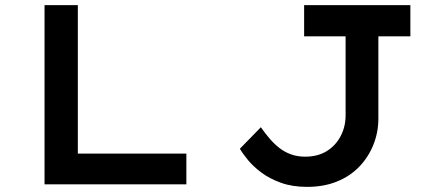

<svg xmlns="http://www.w3.org/2000/svg" viewBox="-20 -720 1680 750"><path d="M154 0V-700H284V-120H708V0ZM1179 10Q1122 10 1077.5 -6Q1033 -22 1001 -46Q969 -70 948.5 -95Q928 -120 917 -139L999 -223Q1015 -200 1032.5 -179.5Q1050 -159 1070 -143Q1090 -127 1115.5 -117.5Q1141 -108 1172 -108Q1221 -108 1256 -129.5Q1291 -151 1310.5 -188Q1330 -225 1330 -269V-578H1168V-700H1583V-578H1458V-256Q1458 -203 1438.5 -154.5Q1419 -106 1383.5 -69Q1348 -32 1296.5 -11Q1245 10 1179 10Z"/></svg>

Font: Lexend Peta Medium
Style: Regular
Weight: 500
Designer: Bonnie Shaver-Troup, Thomas Jockin
Foundry: Lexend
Version: Version 1.007